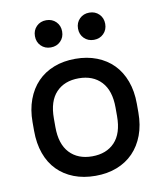

<svg xmlns="http://www.w3.org/2000/svg" viewBox="-80 -761 710 834"><g transform="rotate(-10 275.0 -343.5)"><path d="M275 8Q222 8 179.5 -8.5Q137 -25 107 -55.5Q77 -86 61 -130.5Q45 -175 45 -231V-269Q45 -324 61.5 -368.5Q78 -413 108 -444Q138 -475 180.5 -491.5Q223 -508 275 -508Q327 -508 369.5 -491.5Q412 -475 442 -444.5Q472 -414 488.5 -369.5Q505 -325 505 -269V-231Q505 -175 488.5 -131Q472 -87 442 -56Q412 -25 369.5 -8.5Q327 8 275 8ZM275 -78Q338 -78 374.5 -116.5Q411 -155 411 -231V-269Q411 -344 374.5 -383Q338 -422 275 -422Q212 -422 175.5 -383.5Q139 -345 139 -269V-231Q139 -156 175.5 -117Q212 -78 275 -78ZM180 -575Q154 -575 137 -592Q120 -609 120 -635Q120 -661 137 -678Q154 -695 180 -695Q206 -695 223 -678Q240 -661 240 -635Q240 -609 223 -592Q206 -575 180 -575ZM370 -575Q344 -575 327 -592Q310 -609 310 -635Q310 -661 327 -678Q344 -695 370 -695Q396 -695 413 -678Q430 -661 430 -635Q430 -609 413 -592Q396 -575 370 -575Z"/></g></svg>

Font: PT Root UI Web Medium
Style: Regular
Weight: 500
Designer: Vitaly Kuzmin
Foundry: ParaType Ltd.
Version: Version 1.001W